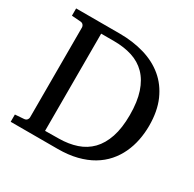

<svg xmlns="http://www.w3.org/2000/svg" viewBox="-148 -827 993 984"><g transform="rotate(30 348.0 -335.5)"><path d="M657.2 -336.9Q657.2 -293.5 648.9 -251.5Q640.6 -209.5 623 -171.9Q605.5 -134.3 577.9 -102.8Q550.3 -71.3 511.7 -48.3Q473.1 -25.4 422.9 -12.7Q372.6 0 310.1 0H32.2V-43L85 -46.9Q95.7 -47.9 101.3 -54.7Q106.9 -61.5 106.9 -68.8V-602.1Q106.9 -609.4 101.3 -616.2Q95.7 -623 85 -624L32.2 -627.9V-670.9H290Q368.7 -670.9 436 -651.1Q503.4 -631.3 552.5 -590.3Q601.6 -549.3 629.4 -486.3Q657.2 -423.3 657.2 -336.9ZM543.9 -335Q543.9 -413.6 525.6 -468.5Q507.3 -523.4 473.4 -557.9Q439.5 -592.3 391.4 -607.7Q343.3 -623 284.2 -623H208V-47.9L289.1 -48.8Q346.7 -49.3 393.8 -65.2Q440.9 -81.1 474.1 -115.2Q507.3 -149.4 525.6 -203.6Q543.9 -257.8 543.9 -335Z"/></g></svg>

Font: Tagmukay Beta
Style: Regular
Weight: 400
Designer: Peter Martin
Foundry: SIL International
Version: Version 2.000; dev 82b92eM